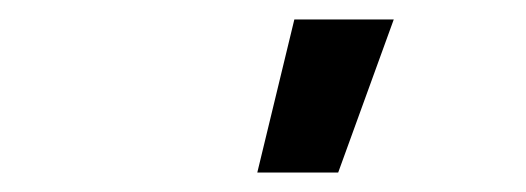

<svg xmlns="http://www.w3.org/2000/svg" viewBox="-20 -777 540 197"><path d="M244 -600 282 -757H384L327 -600Z"/></svg>

Font: Iosevka Term Curly Oblique
Style: Bold
Weight: 700
Italic angle: -9°
Designer: Belleve Invis
Foundry: Belleve Invis
Version: Version 32.3.0